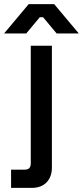

<svg xmlns="http://www.w3.org/2000/svg" viewBox="-72 -716 404 936"><path d="M-18 200V111H49Q78 111 78 81V-493H181V101Q181 146 155 173Q129 200 82 200ZM-52 -553 68 -696H192L312 -553H204L138 -632H122L56 -553Z"/></svg>

Font: Space Grotesk Light Medium
Style: Regular
Weight: 500
Version: Version 2.000